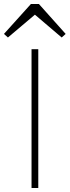

<svg xmlns="http://www.w3.org/2000/svg" viewBox="-68 -948 351 968"><path d="M91 0V-700H125V0ZM88 -928H128L263 -777L243 -759L108 -874L-28 -759L-48 -777Z"/></svg>

Font: Zen Kaku Gothic New Light
Style: Regular
Weight: 300
Designer: Yoshimichi Ohira
Foundry: Positype
Version: Version 1.002